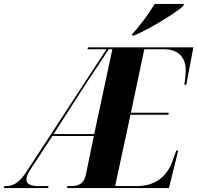

<svg xmlns="http://www.w3.org/2000/svg" viewBox="-77 -954 1001 974"><path d="M594 -782 592 -774H603C684 -807 821 -893 853 -924L856 -934H708C679 -888 632 -820 594 -782ZM-57 0H167L169 -10H116C79 -10 57 -22 57 -41C57 -57 61 -69 81 -100L189 -264H399L358 -65C348 -19 318 -10 280 -10H265L263 0H780L827 -190H817L800 -142C776 -72 724 -10 616 -10H507L585 -372H777L779 -382H587L655 -704H760C814 -704 865 -673 865 -600C865 -569 860 -534 858 -524H868L904 -714H369L367 -704H463L60 -87C26 -34 -3 -10 -47 -10H-55ZM195 -274 360 -531C401 -593 422 -622 474 -704H493L401 -274Z"/></svg>

Font: Noto Serif Display Condensed ExtraBold
Style: Italic
Weight: 800
Width: 3
Italic angle: -12°
Designer: Monotype Design Team
Foundry: Monotype Imaging Inc.
Version: Version 2.009